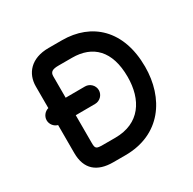

<svg xmlns="http://www.w3.org/2000/svg" viewBox="-143 -782 932 928"><g transform="rotate(-30 323.5 -317.5)"><path d="M314 -634.8H238.8C140.1 -634.8 92.8 -575.7 92.8 -504.9V-383.8C72.3 -378.4 56.2 -358.9 56.2 -336.4C56.2 -314 72.3 -294.4 92.8 -289.1V-133.3C92.8 -42 145 0 233.4 0H301.3C499 0 598.1 -148.9 598.1 -323.2C598.1 -528.3 478 -634.8 314 -634.8ZM238.8 -537.1H314C427.7 -537.1 500.5 -469.7 500.5 -323.2C500.5 -195.8 438.5 -97.7 301.3 -97.7H233.4C194.8 -97.7 190.4 -101.6 190.4 -133.3V-287.6L298.8 -288.1C325.2 -288.1 347.7 -310.1 347.7 -336.9C347.7 -363.8 325.2 -385.7 298.8 -385.7L190.4 -385.3V-504.9C190.4 -529.3 204.6 -537.1 238.8 -537.1Z"/></g></svg>

Font: Velvelyne Book
Style: Bold
Weight: 700
Designer: Manon Van der Borght et Mariel Nils
Foundry: Velvetyne
Version: Version 1.070;Glyphs 3.3.1 (3343)